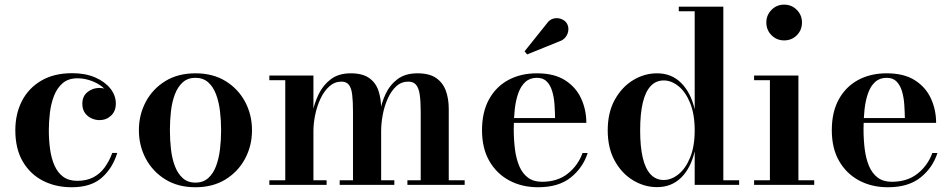

<svg xmlns="http://www.w3.org/2000/svg" viewBox="-20 -778 4005 808"><path d="M281.5 10Q214.5 10 161 -17.2Q107.5 -44.5 76 -98Q44.5 -151.5 44.5 -230Q44.5 -298.5 72.2 -352.8Q100 -407 153.5 -438.5Q207 -470 284 -470Q339.5 -470 380.8 -452Q422 -434 444.8 -405Q467.5 -376 467.5 -342.5Q467.5 -310 447.2 -291.2Q427 -272.5 398.5 -272.5Q382 -272.5 365.5 -279.8Q349 -287 337.8 -302.2Q326.5 -317.5 326.5 -341.5Q326.5 -373 348.2 -390.5Q370 -408 398.5 -408Q425.5 -408 446 -391Q466.5 -374 466.5 -342.5H447.5Q447.5 -366 434.8 -385.8Q422 -405.5 401 -419.5Q380 -433.5 355 -441Q330 -448.5 306.5 -448.5Q267.5 -448.5 243.8 -428Q220 -407.5 207.2 -374.5Q194.5 -341.5 190 -303.5Q185.5 -265.5 185.5 -230Q185.5 -187 191 -148.5Q196.5 -110 209.8 -80.5Q223 -51 246.2 -34Q269.5 -17 305 -17Q344.5 -17 373 -32Q401.5 -47 420.8 -73.8Q440 -100.5 452.5 -134.5H473.5Q454 -70.5 408.5 -30.2Q363 10 281.5 10Z M802.5 10Q729 10 675.8 -23Q622.5 -56 593.5 -110.5Q564.5 -165 564.5 -230Q564.5 -295 593.5 -349.5Q622.5 -404 675.8 -436.8Q729 -469.5 802.5 -469.5Q876 -469.5 929.2 -436.8Q982.5 -404 1011.5 -349.5Q1040.5 -295 1040.5 -230Q1040.5 -165 1011.5 -110.5Q982.5 -56 929.2 -23Q876 10 802.5 10ZM802.5 -9.5Q835 -9.5 856.2 -28.5Q877.5 -47.5 889.2 -79Q901 -110.5 905.8 -150Q910.5 -189.5 910.5 -230Q910.5 -271 905.8 -310.2Q901 -349.5 889.2 -381Q877.5 -412.5 856.2 -431.5Q835 -450.5 802.5 -450.5Q770 -450.5 749 -431.5Q728 -412.5 716 -381Q704 -349.5 699.5 -310.2Q695 -271 695 -230Q695 -189.5 699.5 -150Q704 -110.5 716 -79Q728 -47.5 749 -28.5Q770 -9.5 802.5 -9.5Z M1299 -460V-19.5H1354.5V0H1113.5V-19.5H1180.5V-440.5H1113.5V-460ZM1584 -319.5V-19.5H1639.5V0H1409.5V-19.5H1465.5V-308.5Q1465.5 -350.5 1462.2 -378.8Q1459 -407 1448.5 -420.8Q1438 -434.5 1417 -434.5Q1388.5 -434.5 1366.2 -414.8Q1344 -395 1329 -363.2Q1314 -331.5 1306.5 -295.2Q1299 -259 1299 -226.5L1287 -224.5Q1287 -259 1294.8 -301.2Q1302.5 -343.5 1321.2 -382Q1340 -420.5 1372.8 -445Q1405.5 -469.5 1456 -469.5Q1505 -469.5 1533 -450Q1561 -430.5 1572.5 -396.8Q1584 -363 1584 -319.5ZM1868.5 -319.5V-19.5H1935.5V0H1694.5V-19.5H1750.5V-308.5Q1750.5 -350.5 1746.5 -378.8Q1742.5 -407 1731.2 -420.8Q1720 -434.5 1698.5 -434.5Q1669 -434.5 1647.5 -414.8Q1626 -395 1611.8 -363.2Q1597.5 -331.5 1590.8 -295.2Q1584 -259 1584 -226.5L1571.5 -224.5Q1571.5 -259 1578 -301.2Q1584.5 -343.5 1602.5 -382Q1620.5 -420.5 1653 -445Q1685.5 -469.5 1737 -469.5Q1786.5 -469.5 1815 -450Q1843.5 -430.5 1856 -396.8Q1868.5 -363 1868.5 -319.5Z M2244.5 10Q2177 10 2123.8 -18.2Q2070.5 -46.5 2039.5 -100Q2008.5 -153.5 2008.5 -230Q2008.5 -306.5 2038 -360Q2067.5 -413.5 2119.5 -441.5Q2171.5 -469.5 2239.5 -469.5Q2312.5 -469.5 2358.2 -440.2Q2404 -411 2425.8 -363.2Q2447.5 -315.5 2447.5 -261H2075.5V-281H2316Q2315.5 -308.5 2313.5 -338.2Q2311.5 -368 2304 -393.5Q2296.5 -419 2281.2 -434.8Q2266 -450.5 2239.5 -450.5Q2210 -450.5 2191 -433.2Q2172 -416 2161.2 -386Q2150.5 -356 2146.2 -317.5Q2142 -279 2142 -236Q2142 -189.5 2147.2 -149.2Q2152.5 -109 2165.5 -78.5Q2178.5 -48 2201.8 -30.5Q2225 -13 2261 -13Q2326 -13 2369.2 -47.2Q2412.5 -81.5 2431.5 -134H2453Q2433.5 -72.5 2382.2 -31.2Q2331 10 2244.5 10ZM2198.5 -549 2187.5 -562 2280 -677.5Q2292.5 -696 2309.8 -700Q2327 -704 2342.2 -698Q2357.5 -692 2365 -680.5Q2373 -667.5 2371.8 -651.5Q2370.5 -635.5 2360.5 -622.2Q2350.5 -609 2333 -603.5Z M2745 9.5Q2692 9.5 2644.5 -19Q2597 -47.5 2567.2 -101Q2537.5 -154.5 2537.5 -229.5Q2537.5 -304.5 2567.2 -358.2Q2597 -412 2644.5 -440.8Q2692 -469.5 2745 -469.5Q2806 -469.5 2846.5 -429Q2887 -388.5 2903.5 -318V-730.5H2836.5V-750H3024V-19.5H3090.5V0H2903.5V-141Q2887 -70.5 2846.5 -30.5Q2806 9.5 2745 9.5ZM2773 -20.5Q2805.5 -20.5 2835.5 -44.8Q2865.5 -69 2884.5 -115.5Q2903.5 -162 2903.5 -229.5Q2903.5 -297 2884.5 -344Q2865.5 -391 2835.5 -415.2Q2805.5 -439.5 2773 -439.5Q2740.5 -439.5 2718.2 -415.8Q2696 -392 2685 -345.5Q2674 -299 2674 -229.5Q2674 -160 2685 -113.8Q2696 -67.5 2718.2 -44Q2740.5 -20.5 2773 -20.5Z M3280 -608Q3248.5 -608 3226.8 -629.8Q3205 -651.5 3205 -683.5Q3205 -714.5 3226.8 -736.5Q3248.5 -758.5 3280 -758.5Q3311.5 -758.5 3333.2 -736.5Q3355 -714.5 3355 -683.5Q3355 -651.5 3333.5 -629.8Q3312 -608 3280 -608ZM3340 -460V-19.5H3406.5V0H3153.5V-19.5H3220V-440.5H3153.5V-460Z M3716.5 10Q3649 10 3595.8 -18.2Q3542.5 -46.5 3511.5 -100Q3480.5 -153.5 3480.5 -230Q3480.5 -306.5 3510 -360Q3539.5 -413.5 3591.5 -441.5Q3643.5 -469.5 3711.5 -469.5Q3784.5 -469.5 3830.2 -440.2Q3876 -411 3897.8 -363.2Q3919.5 -315.5 3919.5 -261H3547.5V-281H3788Q3787.5 -308.5 3785.5 -338.2Q3783.5 -368 3776 -393.5Q3768.5 -419 3753.2 -434.8Q3738 -450.5 3711.5 -450.5Q3682 -450.5 3663 -433.2Q3644 -416 3633.2 -386Q3622.5 -356 3618.2 -317.5Q3614 -279 3614 -236Q3614 -189.5 3619.2 -149.2Q3624.5 -109 3637.5 -78.5Q3650.5 -48 3673.8 -30.5Q3697 -13 3733 -13Q3798 -13 3841.2 -47.2Q3884.5 -81.5 3903.5 -134H3925Q3905.5 -72.5 3854.2 -31.2Q3803 10 3716.5 10Z"/></svg>

Font: Bodoni Moda 11pt SemiBold
Style: Regular
Weight: 600
Designer: Owen Earl
Foundry: indestructible type
Version: Version 2.004